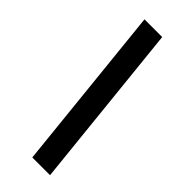

<svg xmlns="http://www.w3.org/2000/svg" viewBox="-280 -799 945 945"><g transform="rotate(45 193.0 -326.5)"><path d="M184.8 109.4 94.6 -761.7H217.9L308.3 109.4Z"/></g></svg>

Font: Adwaita Sans
Style: Italic
Weight: 400
Italic angle: -9.39999°
Designer: Rasmus Andersson
Foundry: rsms
Version: Version 4.001;git-9221beed3